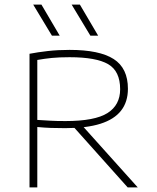

<svg xmlns="http://www.w3.org/2000/svg" viewBox="-20 -819 687 839"><path d="M109 0V-584Q145 -591 189 -596Q233 -601 284 -601Q414.5 -601 476.8 -561Q539 -521 539 -431Q539 -374 509.2 -335.8Q479.5 -297.5 418.8 -278.2Q358 -259 265 -259Q230 -259 202.2 -260Q174.5 -261 143 -264V0ZM538 0 284 -284H327L582 0ZM266 -290Q394.5 -290 449.8 -325Q505 -360 505 -429Q505 -508 452.8 -538.5Q400.5 -569 284 -569Q238.5 -569 206.5 -565.8Q174.5 -562.5 143 -557V-295Q177 -293 201.2 -291.5Q225.5 -290 266 -290ZM375 -663 293 -799H329L409 -663ZM207 -663 125 -799H161L241 -663Z"/></svg>

Font: Encode Sans SC Expanded Thin
Style: Regular
Weight: 250
Width: 7
Designer: Multiple Designers
Foundry: Impallari Type
Version: Version 3.002